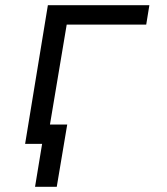

<svg xmlns="http://www.w3.org/2000/svg" viewBox="-20 -550 640 734"><path d="M114 164 141 0H76L163 -530H551L539 -456H235L171 -74H237L197 164Z"/></svg>

Font: Iosevka Curly Extended Oblique
Style: Regular
Weight: 400
Width: 7
Italic angle: -9°
Monospace: yes
Designer: Belleve Invis
Foundry: Belleve Invis
Version: Version 11.1.0; ttfautohint (v1.8.3)